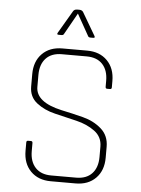

<svg xmlns="http://www.w3.org/2000/svg" viewBox="-57 -881 682 926"><g transform="rotate(5 284.0 -418.0)"><path d="M368 -707H354Q346 -707 343 -712L284 -817L225 -712Q222 -707 214 -707H200Q189 -707 196 -718L260 -827Q266 -836 279 -836H289Q302 -836 308 -827L372 -718Q379 -707 368 -707ZM90 -136V-176Q90 -185 98 -185H112Q120 -185 120 -176V-137Q120 -86 147 -57Q174 -28 224 -28H344Q394 -28 421 -57Q448 -86 448 -137V-187Q448 -234 411 -261.5Q374 -289 321.5 -301.5Q269 -314 216.5 -326.5Q164 -339 127 -368Q90 -397 90 -447V-507Q90 -569 126.5 -606Q163 -643 224 -643H344Q405 -643 441.5 -606Q478 -569 478 -507V-477Q478 -468 470 -468H456Q448 -468 448 -477V-506Q448 -557 421 -586Q394 -615 344 -615H224Q174 -615 147 -586Q120 -557 120 -506V-448Q120 -374 246 -346Q299 -335 351.5 -321.5Q404 -308 441 -275.5Q478 -243 478 -189V-136Q478 -74 441.5 -37Q405 0 344 0H224Q163 0 126.5 -37Q90 -74 90 -136Z"/></g></svg>

Font: Rajdhani Light
Style: Regular
Weight: 300
Designer: Satya Rajpurohit, Jyotish Sonowal
Foundry: Indian Type Foundry
Version: Version 1.201;PS 1.0;hotconv 1.0.78;makeotf.lib2.5.61930; tt